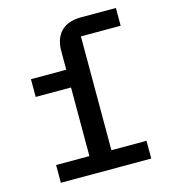

<svg xmlns="http://www.w3.org/2000/svg" viewBox="-110 -830 820 919"><g transform="rotate(-15 300.0 -370.0)"><path d="M78 0H526V-88H352V-652H549V-740H375C284 -740 243 -686 243 -609V-516H68V-428H243V-88H78Z"/></g></svg>

Font: IBM Mono Medium
Style: Regular
Weight: 500
Monospace: yes
Designer: Mike Abbink, Paul van der Laan, Pieter van Rosmalen
Foundry: Bold Monday
Version: Version 2.3